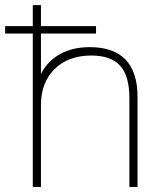

<svg xmlns="http://www.w3.org/2000/svg" viewBox="-31 -739 659 759"><path d="M98.6 -606.4H-10.7V-635.7H98.6V-718.8H130.9V-635.7H348.6V-606.4H130.9V-413.1H117.2Q138.7 -480.5 192.4 -516.6Q246.1 -552.7 323.2 -552.7Q418 -552.7 465.3 -503.4Q512.7 -454.1 512.7 -355.5V0H480.5V-350.6Q480.5 -439.5 443.8 -479.5Q407.2 -519.5 330.1 -519.5Q239.3 -519.5 185.1 -466.3Q130.9 -413.1 130.9 -324.2V0H98.6Z"/></svg>

Font: Min Sans VF VF
Style: Regular
Weight: 400
Designer: Jinseong-Kim, NotoSansCJK, Nunito
Foundry: Jinseong-Kim
Version: Version 1.420;Glyphs 3.1.2 (3151)